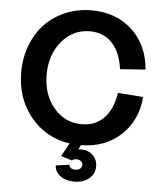

<svg xmlns="http://www.w3.org/2000/svg" viewBox="-61 -769 888 1039"><g transform="rotate(5 383.0 -250.0)"><path d="M380.9 215.8Q335 215.8 305.2 193.8Q275.4 171.9 273.9 137.2L347.2 127Q351.6 150.9 381.8 150.9Q397.5 150.9 407.2 142.8Q417 134.8 417 122.1Q417 109.4 407.5 101.8Q397.9 94.2 382.8 94.2Q366.2 94.2 358.9 103L298.8 84L337.9 12.2Q207.5 -7.3 125.7 -107.2Q43.9 -207 43.9 -350.1Q43.9 -428.7 70.3 -496.8Q96.7 -564.9 142.8 -613Q189 -661.1 254.2 -688.5Q319.3 -715.8 395 -715.8Q528.3 -715.8 615.2 -635.3Q702.1 -554.7 712.9 -421.9L575.2 -412.1Q563 -502.9 516.4 -552.5Q469.7 -602.1 396 -602.1Q303.7 -602.1 242.9 -529.5Q182.1 -457 182.1 -348.1Q182.1 -239.3 242.4 -168.2Q302.7 -97.2 395 -97.2Q468.3 -97.2 514.9 -145.5Q561.5 -193.8 575.2 -283.2L712.9 -272.9Q702.1 -143.6 616.2 -64.5Q530.3 14.6 399.9 16.1L388.2 41Q399.9 39.1 405.8 39.1Q442.4 39.1 467.3 63.2Q492.2 87.4 492.2 124Q492.2 164.6 460.9 190.2Q429.7 215.8 380.9 215.8Z"/></g></svg>

Font: Uncut Sans
Style: Bold
Weight: 700
Designer: Kasper Nordkvist
Foundry: UNCUT.wtf
Version: Version 1.304;Glyphs 3.2 (3246)